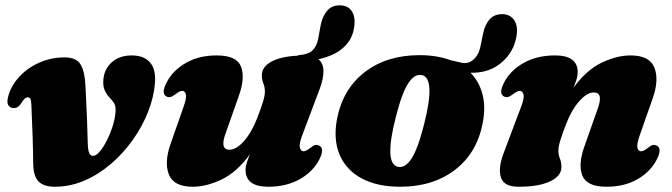

<svg xmlns="http://www.w3.org/2000/svg" viewBox="-20 -696 2560 731"><path d="M106.5 -70Q106 -119.5 104.2 -176.2Q102.5 -233 99.5 -296.5Q99 -315 95.2 -320.2Q91.5 -325.5 85.5 -325.5Q75.5 -325.5 66 -310.5Q56.5 -295 49 -289.8Q41.5 -284.5 32 -284.5Q19.5 -285 12.5 -294.2Q5.5 -303.5 10 -323.5Q19.5 -365.5 50.5 -400.5Q81.5 -435.5 127.2 -456.5Q173 -477.5 225.5 -477.5Q270 -477.5 286.2 -451.5Q302.5 -425.5 305.5 -369.5Q309.5 -291 311.5 -236.5Q313.5 -182 314 -153Q315 -122.5 320 -112.5Q325 -102.5 334.5 -102.5Q345.5 -102.5 359.2 -118.5Q373 -134.5 386 -159.8Q399 -185 408.2 -213.5Q417.5 -242 419.5 -267Q421.5 -288 416.8 -298.2Q412 -308.5 399.5 -322Q385.5 -336.5 378.5 -352.5Q371.5 -368.5 373.5 -392.5Q376.5 -433 405.8 -459Q435 -485 481.5 -485Q527.5 -485 550.8 -458.8Q574 -432.5 570 -380.5Q566 -327 544.2 -271.2Q522.5 -215.5 486.2 -164.2Q450 -113 403 -72.5Q356 -32 301.5 -8.5Q247 15 188.5 15Q147.5 15 127.5 -4.5Q107.5 -24 106.5 -70Z M1195.5 -141.5Q1217 -130.5 1195.5 -88.5Q1171.5 -42 1120.8 -13.5Q1070 15 1001.5 15Q915 15 915 -49Q915 -62 919.8 -77Q924.5 -92 931.5 -108.5Q881.5 -40 823.5 -12.5Q765.5 15 714 15Q641.5 15 623 -31.5Q604.5 -78 630 -150L679 -289.5Q691 -323.5 687.5 -336.8Q684 -350 674 -350Q664.5 -350 649 -338Q637 -328.5 629.2 -326.8Q621.5 -325 614 -328.5Q592.5 -339.5 614 -381.5Q638 -428 687.8 -456.5Q737.5 -485 805 -485Q881 -485 897.5 -442.5Q914 -400 889.5 -331.5L840.5 -192.5Q815 -126 853.5 -126Q880 -126 909.2 -159.2Q938.5 -192.5 959 -246Q973 -282 980.8 -306.8Q988.5 -331.5 988.5 -347.5Q988.5 -364 982.8 -378Q977 -392 977 -410Q977 -441 1012.2 -460.8Q1047.5 -480.5 1112 -484Q1116 -486 1120.5 -486.5Q1152.5 -488.5 1169 -503.5Q1185.5 -518.5 1191.5 -548.5L1201 -600.5Q1208 -635.5 1226.8 -656.5Q1245.5 -677.5 1278.5 -675.5Q1309.5 -673.5 1322.2 -648.5Q1335 -623.5 1327 -584.5Q1319 -542 1285.2 -512.8Q1251.5 -483.5 1192.5 -470.5Q1211 -455.5 1211.5 -426.2Q1212 -397 1197 -357L1130.5 -180.5Q1118 -147 1121.8 -133.5Q1125.5 -120 1135.5 -120Q1145 -120 1160.5 -132Q1172.5 -142 1180.2 -143.8Q1188 -145.5 1195.5 -141.5Z M1577.5 -486Q1645.5 -486 1697.5 -466Q1703.5 -465 1712.5 -463Q1721.5 -461 1735.5 -457.5Q1762 -451 1782.2 -468.8Q1802.5 -486.5 1809 -518L1819 -567Q1826 -602 1844.5 -622.8Q1863 -643.5 1896.5 -642Q1927 -640 1941 -613.5Q1955 -587 1942.5 -540.5Q1928 -487.5 1882.8 -452.5Q1837.5 -417.5 1771.5 -419Q1804.5 -385 1817 -336.8Q1829.5 -288.5 1818 -228.5Q1796.5 -114 1712.5 -49.5Q1628.5 15 1503.5 15Q1416 15 1357 -16.8Q1298 -48.5 1273.2 -106.5Q1248.5 -164.5 1263 -242.5Q1285 -357 1368.8 -421.5Q1452.5 -486 1577.5 -486ZM1494.5 -61Q1522 -55 1546.2 -91.2Q1570.5 -127.5 1594 -220.5Q1639.5 -398 1586.5 -410Q1559 -416 1534.8 -379.8Q1510.5 -343.5 1487 -250.5Q1441.5 -73 1494.5 -61Z M1899 -328.5Q1877.5 -339.5 1899 -381.5Q1923 -428 1973.8 -456.5Q2024.5 -485 2093 -485Q2179.5 -485 2179.5 -421Q2179.5 -408 2174.8 -393Q2170 -378 2163 -361.5Q2213 -430 2271 -457.5Q2329 -485 2380.5 -485Q2453 -485 2471.5 -438.5Q2490 -392 2464.5 -320L2415.5 -180.5Q2403.5 -146.5 2407 -133.2Q2410.5 -120 2420.5 -120Q2430 -120 2445.5 -132Q2457.5 -142 2465.2 -143.8Q2473 -145.5 2480.5 -141.5Q2502 -130.5 2480.5 -88.5Q2456.5 -42 2406.8 -13.5Q2357 15 2289.5 15Q2214 15 2197.2 -27.5Q2180.5 -70 2205 -138.5L2254 -277.5Q2279.5 -344 2241 -344Q2215 -344 2185.5 -310.8Q2156 -277.5 2135.5 -224Q2121.5 -188 2113.8 -163.2Q2106 -138.5 2106 -122.5Q2106 -106 2111.8 -92Q2117.5 -78 2117.5 -60Q2117.5 -26 2074.5 -5.5Q2031.5 15 1954 15Q1899.5 15 1887.5 -19.5Q1875.5 -54 1897.5 -113L1964 -289.5Q1977 -323.5 1973 -336.8Q1969 -350 1959 -350Q1949.5 -350 1934 -338Q1922 -328.5 1914.2 -326.8Q1906.5 -325 1899 -328.5Z"/></svg>

Font: Fraunces 9pt S000 Black
Style: Italic
Weight: 900
Italic angle: -16°
Version: Version 1.000; ttfautohint (v1.8.3)